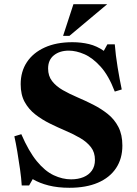

<svg xmlns="http://www.w3.org/2000/svg" viewBox="-20 -880 648 910"><path d="M208 -555Q208 -520 227 -495.5Q246 -471 277.5 -453Q309 -435 346.5 -419Q384 -403 421.5 -384Q459 -365 490.5 -340Q522 -315 541 -278.5Q560 -242 560 -190Q560 -128 530 -83Q500 -38 444 -14Q388 10 309 10Q254 10 210.5 -1Q167 -12 135 -31L118 -1H83Q81 -35 75 -77.5Q69 -120 62 -161.5Q55 -203 48 -234L81 -244Q116 -163 154.5 -116Q193 -69 234.5 -49.5Q276 -30 317 -30Q350 -30 375.5 -40.5Q401 -51 415.5 -71.5Q430 -92 430 -122Q430 -158 411 -182.5Q392 -207 360.5 -225.5Q329 -244 291.5 -260Q254 -276 216.5 -294.5Q179 -313 147.5 -337.5Q116 -362 97 -396.5Q78 -431 78 -481Q78 -541 107.5 -585.5Q137 -630 192 -655Q247 -680 323 -680Q365 -680 402 -671Q439 -662 472 -639L489 -670H524Q528 -619 537.5 -561Q547 -503 557 -456L524 -446Q495 -522 457 -564Q419 -606 380 -623Q341 -640 306 -640Q263 -640 235.5 -618Q208 -596 208 -555ZM488 -860 309 -710H279L328 -860Z"/></svg>

Font: Brygada 1918
Style: Regular
Weight: 400
Designer: Mateusz Machalski | Borys Kosmynka | Przemek Hoffer
Foundry: NIEPODLEGLA 2018
Version: Version 3.006